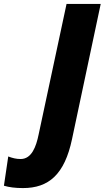

<svg xmlns="http://www.w3.org/2000/svg" viewBox="-61 -734 533 978"><path d="M56 224C187 224 268 155 306 -26L452 -714H278L136 -50C123 14 100 76 44 76C21 76 2 71 -19 63L-41 212C-14 220 17 224 56 224Z"/></svg>

Font: Noto Sans Condensed Black
Style: Italic
Weight: 900
Width: 3
Italic angle: -12°
Designer: Monotype Design Team
Foundry: Monotype Imaging Inc.
Version: Version 2.013